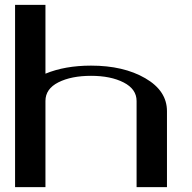

<svg xmlns="http://www.w3.org/2000/svg" viewBox="-20 -770 790 790"><path d="M667 0H542V-354.5Q542 -403.3 488.8 -430.7Q435.5 -458 354.5 -458Q273.4 -458 220.2 -431.2Q167 -404.3 167 -354.5V0H42V-750H167V-466.8Q247.1 -500 354.5 -500Q488.3 -500 577.6 -448.2Q667 -396.5 667 -312.5Z"/></svg>

Font: okolaks
Style: Bold
Weight: 600
Width: 8
Version: Version 000.6.0